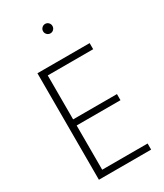

<svg xmlns="http://www.w3.org/2000/svg" viewBox="-239 -1079 1002 1171"><g transform="rotate(-30 262.0 -493.5)"><path d="M95.2 0V-750H462.9V-707H143.1V-397.5H451.7V-354.5H143.1V-43H462.9V0ZM262.7 -930.7Q252.9 -940.4 252.9 -954.1Q252.9 -967.8 262.7 -977.5Q272.5 -987.3 286.1 -987.3Q299.8 -987.3 309.3 -977.5Q318.8 -967.8 318.8 -954.1Q318.8 -940.4 309.3 -930.7Q299.8 -920.9 286.1 -920.9Q272.5 -920.9 262.7 -930.7Z"/></g></svg>

Font: Spartan MB Light
Style: Regular
Weight: 300
Designer: Matt Bailey, Mirko Velimirovic
Foundry: Matt Bailey
Version: Version 1.005